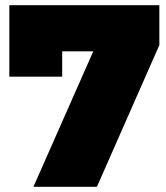

<svg xmlns="http://www.w3.org/2000/svg" viewBox="-20 -721 642 741"><path d="M16 -701H595V-547L354 0H109L340 -523H220V-425H16Z"/></svg>

Font: Gontserrat Black
Style: Regular
Weight: 900
Designer: Julieta Ulanovsky
Foundry: Julieta Ulanovsky
Version: Version 6.001